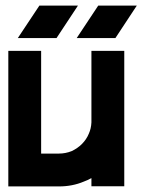

<svg xmlns="http://www.w3.org/2000/svg" viewBox="-20 -668 510 688"><path d="M121.1 -647.9H259.3L182.6 -531.7H43.9ZM332 -647.9H470.2L393.6 -531.7H254.9ZM9.8 0V-485.8H127.4V-117.7H191.4Q214.8 -117.7 236.8 -126.5Q258.3 -136.7 273.4 -151.9Q290 -168.5 298.3 -189Q306.6 -207.5 307.6 -229.5V-485.8H425.3V-0.5H307.6V-29.8Q293.5 -22 279.8 -17.1Q239.3 0 191.4 0Z"/></svg>

Font: Sangha Kali
Style: Regular
Weight: 400
Designer: Seslavinskaya Anna
Foundry: Popkern
Version: Version 2.000;PS 002.000;hotconv 1.0.88;makeotf.lib2.5.64775